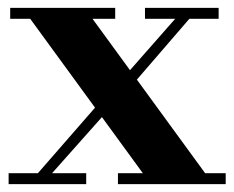

<svg xmlns="http://www.w3.org/2000/svg" viewBox="-20 -470 596 490"><path d="M354 -15 44 -440H203L513 -15ZM2 0V-28H200V0ZM68 -18 238 -213 256 -189 104 -18ZM281 0V-28H556V0ZM6 -422V-450H274V-422ZM295 -227 274 -248 435 -431H471ZM350 -422V-450H538V-422Z"/></svg>

Font: Libre Bodoni SemiBold
Style: Regular
Weight: 600
Designer: Pablo Impallari, Rodrigo Fuenzalida
Foundry: Impallari Type
Version: Version 2.005;gftools[0.9.23]